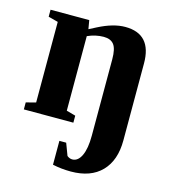

<svg xmlns="http://www.w3.org/2000/svg" viewBox="-104 -556 763 854"><g transform="rotate(15 278.0 -129.0)"><path d="M211.9 -418.9 245.1 -436Q313.5 -471.2 368.2 -471.2Q490.2 -471.2 490.2 -335.9V19Q490.2 110.8 440.7 161.9Q391.1 212.9 299.8 212.9Q256.3 212.9 215.8 204.1V94.2H247.1L268.1 149.9Q279.8 159.2 292 159.2Q318.4 159.2 333.7 126.7Q349.1 94.2 349.1 34.7V-316.9Q349.1 -365.2 334.2 -384.5Q319.3 -403.8 287.1 -403.8Q250 -403.8 212.9 -387.2V-43.9L254.9 -32.2V0H26.9V-32.2L71.8 -43.9V-415L26.9 -426.8V-459H205.1Z"/></g></svg>

Font: Liberation Serif
Style: Bold
Weight: 700
Designer: Steve Matteson
Foundry: Ascender Corporation
Version: Version 2.1.5